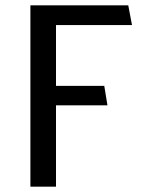

<svg xmlns="http://www.w3.org/2000/svg" viewBox="-20 -700 531 720"><path d="M383 -305H190V0H94V-680H461L475 -606H190V-378H371Z"/></svg>

Font: Palanquin Medium
Style: Regular
Weight: 500
Designer: Pria Ravichandran
Version: Version 1.0.4